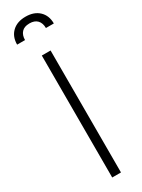

<svg xmlns="http://www.w3.org/2000/svg" viewBox="-241 -940 712 964"><g transform="rotate(-30 115.0 -458.5)"><path d="M140.6 0H89.8V-707H140.6ZM116.2 -917Q165.5 -917 194.1 -889.6Q222.7 -862.3 222.7 -816.4H176.8Q176.8 -845.2 161.4 -861.6Q146 -877.9 116.2 -877.9Q85.9 -877.9 70.8 -861.3Q55.7 -844.7 55.7 -816.4H9.8Q9.8 -862.3 38.3 -889.6Q66.9 -917 116.2 -917Z"/></g></svg>

Font: Pretendard JP ExtraLight
Style: Regular
Weight: 200
Designer: Base glyphs from Inter by Rasmus Andersson; Hangeul glyphs from Noto Sans CJK(Source Han Sans) by Jang Soo-young and Kan
Foundry: Kil Hyung-jin
Version: Version 1.309